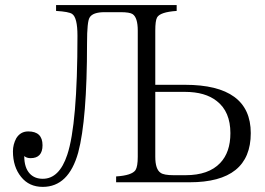

<svg xmlns="http://www.w3.org/2000/svg" viewBox="-20 -770 1040 754"><path d="M589.8 -649.9V-437H706.1Q964.8 -437 964.8 -247.1Q964.8 -54.2 724.6 -54.2H436V-77.1Q498 -81.1 512.2 -102.1Q521 -116.2 521 -154.3V-649.9Q521 -700.7 501 -714.4Q489.7 -722.2 453.1 -722.2H391.1Q344.2 -722.2 332 -701.2Q321.8 -686 321.8 -600.1Q321.8 -300.3 287.1 -170.9Q249.5 -36.1 147.9 -36.1Q94.2 -36.1 63 -75.2Q30.8 -114.7 30.8 -175.8Q30.8 -202.6 43.9 -227.1Q60.5 -253.9 90.8 -253.9Q147 -253.9 147 -199.7Q147 -148.9 100.1 -148.9Q84.5 -148.9 75.2 -157.2Q75.2 -111.3 97.2 -87.9Q116.2 -67.9 147.9 -67.9Q212.9 -67.9 244.1 -162.1Q284.2 -281.7 284.2 -629.9Q284.2 -701.2 263.2 -715.3Q250.5 -724.1 200.2 -727.1V-750H673.8V-727.1Q608.4 -722.7 596.7 -701.2Q589.8 -688.5 589.8 -649.9ZM589.8 -409.2V-154.3Q589.8 -105 610.8 -91.3Q623.5 -82 661.6 -82H709Q799.3 -82 844.7 -129.9Q884.8 -171.9 884.8 -247.1Q884.8 -331.5 831.5 -373Q786.1 -409.2 706.1 -409.2Z"/></svg>

Font: I.Ming
Style: Regular
Weight: 400
Designer: Ichiten Fonts Project
Version: Version 6.11; Dec 27, 2019